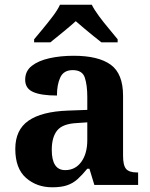

<svg xmlns="http://www.w3.org/2000/svg" viewBox="-20 -786 639 816"><path d="M202 10Q136 10 90.5 -30Q45 -70 45 -153Q45 -234 101 -273Q157 -312 269 -316L351 -319V-374Q351 -424 340.5 -456Q330 -488 289 -488Q251 -488 236.5 -457.5Q222 -427 222 -380Q155 -380 121 -395Q87 -410 87 -447Q87 -484 115 -506Q143 -528 190 -538.5Q237 -549 293 -549Q398 -549 450.5 -511Q503 -473 503 -379V-124Q503 -83 516 -68Q529 -53 563 -53H567V0H381L360 -69H351Q329 -42 309.5 -24.5Q290 -7 265 1.5Q240 10 202 10ZM257 -63Q300 -63 325.5 -98Q351 -133 351 -191V-266L306 -263Q246 -260 223 -231.5Q200 -203 200 -149Q200 -63 257 -63ZM125 -619Q141 -638 162.5 -664Q184 -690 204.5 -717Q225 -744 235 -766H370Q381 -744 401 -717Q421 -690 443 -664Q465 -638 480 -619V-606H411Q397 -617 377 -633Q357 -649 337 -666Q317 -683 302 -696Q280 -676 247.5 -649.5Q215 -623 194 -606H125Z"/></svg>

Font: Noto Serif Bengali
Style: Bold
Weight: 700
Designer: Juan Bruce, Universal Thirst, Indian Type Foundry and the Monotype Design Team.
Foundry: Monotype Imaging Inc.
Version: Version 2.003; ttfautohint (v1.8.4.7-5d5b)